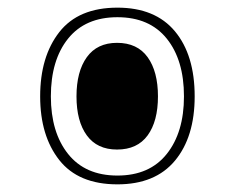

<svg xmlns="http://www.w3.org/2000/svg" viewBox="-20 -478 614 502"><path d="M287 4Q185 4 135 -59.5Q85 -123 85 -226Q85 -330 135 -394Q185 -458 287 -458Q386 -458 437.5 -396Q489 -334 489 -226Q489 -120 437.5 -58Q386 4 287 4ZM287 -19Q371 -19 416 -75.5Q461 -132 461 -226Q461 -321 416 -377Q371 -433 287 -433Q203 -433 158 -377Q113 -321 113 -226Q113 -132 158 -75.5Q203 -19 287 -19ZM286 -87Q234 -87 207 -124Q180 -161 180 -226Q180 -291 207 -328.5Q234 -366 286 -366Q339 -366 366 -328.5Q393 -291 393 -226Q393 -161 366 -124Q339 -87 286 -87Z"/></svg>

Font: Noto Serif Thai Thin
Style: Regular
Weight: 250
Version: Version 2.001